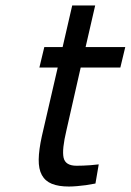

<svg xmlns="http://www.w3.org/2000/svg" viewBox="-20 -671 478 702"><path d="M275 -424 223 -195Q206 -124 212.5 -94.5Q219 -65 260 -65Q271 -65 284.5 -65.5Q298 -66 311 -67Q326 -68 341 -70L329 0Q312 3 294 6Q279 8 262 9.5Q245 11 232 11Q194 11 169.5 1Q145 -9 133 -31Q121 -53 121.5 -88Q122 -123 133 -173L191 -424H124L142 -499H209L244 -651H328L293 -499H438L420 -424Z"/></svg>

Font: Panefresco 500wt
Style: Italic
Weight: 700
Foundry: Campivisivi & Chank Co
Version: Version 1.000